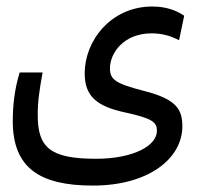

<svg xmlns="http://www.w3.org/2000/svg" viewBox="-20 -412 626 601"><path d="M270.5 168.9C447.8 168.9 550.8 82.5 550.8 -16.6C550.8 -69.3 532.7 -101.6 430.7 -127.4C342.3 -150.4 324.2 -162.1 324.2 -198.2C324.2 -245.6 366.7 -307.6 454.6 -307.6C489.7 -307.6 515.6 -298.8 540.5 -286.1L556.6 -362.8C531.7 -379.4 500.5 -391.6 456.5 -391.6C327.6 -391.6 245.1 -284.7 245.1 -182.6C245.1 -111.8 281.2 -79.1 373.5 -59.6C457 -41.5 471.2 -29.3 471.2 -2.4C471.2 44.4 397 85 280.3 85C134.8 85 98.1 48.3 98.1 -52.2C98.1 -96.7 103.5 -129.9 113.3 -185.1H41.5C25.4 -131.8 20 -83 20 -32.7C20 113.3 104 168.9 270.5 168.9Z"/></svg>

Font: Cascadia Code SemiLight
Style: Regular
Weight: 350
Monospace: yes
Designer: Aaron Bell
Foundry: Saja Typeworks
Version: Version 2404.023